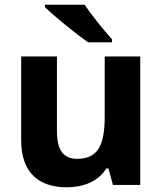

<svg xmlns="http://www.w3.org/2000/svg" viewBox="-20 -786 690 816"><path d="M340 -766H171V-756C209 -718 304 -641 355 -606H456V-619C423 -656 369 -721 340 -766ZM576 -546H425V-290C425 -174 399 -111 308 -111C248 -111 222 -150 222 -228V-546H70V-190C70 -50 147 10 264 10C333 10 397 -14 432 -70H441L460 0H576Z"/></svg>

Font: Noto Sans Lao UI
Style: Bold
Weight: 700
Designer: Monotype Design Team
Foundry: Monotype Imaging Inc.
Version: Version 2.000